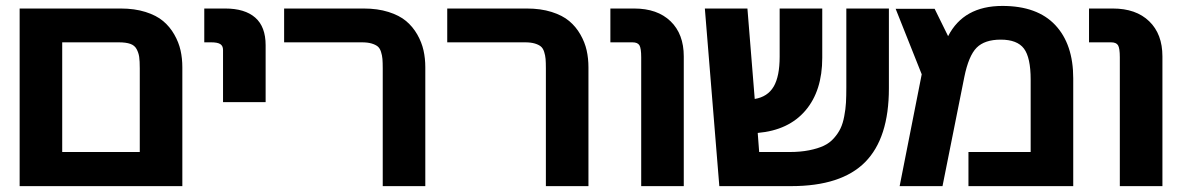

<svg xmlns="http://www.w3.org/2000/svg" viewBox="-20 -633 4026 654"><path d="M46.9 -604H391.1Q438.5 -604 475.6 -592.3Q512.7 -580.6 535.6 -561.3Q558.6 -542 573.7 -515.4Q588.9 -488.8 595 -461.4Q601.1 -434.1 601.1 -403.8V1H46.9ZM191.9 -488.8V-115.2H456.1V-399.9Q456.1 -425.3 454.1 -439.2Q452.1 -453.1 445.3 -465.8Q438.5 -478.5 423.8 -483.6Q409.2 -488.8 384.8 -488.8Z M884.8 -479V-285.2H739.7V-462.9Q739.7 -476.6 730.5 -482.7Q721.2 -488.8 699.7 -488.8H675.8V-604H747.1Q814 -604 849.4 -573Q884.8 -542 884.8 -479Z M1428.7 -403.8V1H1283.7V-399.9Q1283.7 -419.9 1282.7 -432.1Q1281.7 -444.3 1277.8 -456.5Q1273.9 -468.8 1266.4 -474.9Q1258.8 -481 1245.6 -484.9Q1232.4 -488.8 1212.9 -488.8H947.8V-604H1218.8Q1266.1 -604 1303.2 -592.3Q1340.3 -580.6 1363.3 -561.3Q1386.2 -542 1401.4 -515.4Q1416.5 -488.8 1422.6 -461.4Q1428.7 -434.1 1428.7 -403.8Z M1984.4 -403.8V1H1839.4V-399.9Q1839.4 -419.9 1838.4 -432.1Q1837.4 -444.3 1833.5 -456.5Q1829.6 -468.8 1822 -474.9Q1814.5 -481 1801.3 -484.9Q1788.1 -488.8 1768.6 -488.8H1503.4V-604H1774.4Q1821.8 -604 1858.9 -592.3Q1896 -580.6 1918.9 -561.3Q1941.9 -542 1957 -515.4Q1972.2 -488.8 1978.3 -461.4Q1984.4 -434.1 1984.4 -403.8Z M2309.1 -440.9V1H2164.1V-438Q2164.1 -468.8 2158 -478.8Q2151.9 -488.8 2134.3 -488.8H2059.1V-604H2140.1Q2219.2 -604 2264.2 -560.5Q2309.1 -517.1 2309.1 -440.9Z M3007.8 -604V-332Q3007.8 -162.6 2926.8 -80.8Q2845.7 1 2674.8 1H2430.2L2380.9 -604H2525.9L2550.8 -295.9Q2594.7 -303.2 2615.2 -337.9Q2635.7 -372.6 2635.7 -439.9V-604H2780.8V-436Q2780.8 -323.7 2723.6 -256.6Q2666.5 -189.5 2561 -180.2L2565.9 -115.2H2668.9Q2706.5 -115.2 2736.1 -121.1Q2765.6 -127 2785.9 -136.5Q2806.2 -146 2820.6 -162.4Q2835 -178.7 2843 -195.6Q2851.1 -212.4 2855.7 -237.1Q2860.4 -261.7 2861.6 -283.4Q2862.8 -305.2 2862.8 -335.9V-604Z M3190.4 1H3044.4L3119.6 -379.9L3030.8 -603H3163.6L3209.5 -509.8Q3262.2 -612.8 3394.5 -612.8Q3513.2 -612.8 3574.5 -547.6Q3635.7 -482.4 3635.7 -366.2V1H3278.8V-115.2H3490.7V-361.8Q3490.7 -437 3467.8 -467.5Q3444.8 -498 3388.7 -498Q3334 -498 3306.6 -470.5Q3279.3 -442.9 3264.6 -370.1Z M3939.5 -440.9V1H3794.4V-438Q3794.4 -468.8 3788.3 -478.8Q3782.2 -488.8 3764.6 -488.8H3689.5V-604H3770.5Q3849.6 -604 3894.5 -560.5Q3939.5 -517.1 3939.5 -440.9Z"/></svg>

Font: LT Superior
Style: Bold
Weight: 400
Designer: Daniel Lyons
Foundry: LyonsType
Version: Version 1.000